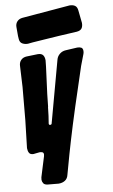

<svg xmlns="http://www.w3.org/2000/svg" viewBox="-110 -877 668 1139"><g transform="rotate(-10 224.0 -308.0)"><path d="M112 -642Q93 -642 78.5 -650.5Q64 -659 63 -681V-683Q62 -690 62 -697Q62 -704 62 -711V-752Q62 -771 74 -784Q86 -797 106 -799L394 -823Q414 -823 426.5 -814.5Q439 -806 441 -784L449 -708Q449 -688 440.5 -676Q432 -664 410 -662L302 -656Q251 -653 213 -650Q175 -647 141 -645ZM396 -569Q410 -569 419.5 -564Q429 -559 429 -543Q429 -535 426 -526L400 -458L324 -227L291 -123Q262 -29 241 44.5Q220 118 208 163Q203 186 187 196.5Q171 207 148 207L84 201Q64 199 57.5 188.5Q51 178 51 167Q51 162 53 152L90 32Q92 24 92 21Q92 10 84.5 7Q77 4 68 4L40 7Q37 8 32 8Q12 8 5.5 -4Q-1 -16 -1 -33L18 -198L36 -395L43 -522Q44 -542 57 -555Q70 -568 91 -569L158 -571Q180 -571 189 -559.5Q198 -548 198 -527L194 -489L173 -328L165 -254L164 -251L158 -199L151 -154Q151 -145 159 -145Q168 -145 169 -154L268 -518Q273 -538 289 -551Q305 -564 326 -565Z"/></g></svg>

Font: Bangerz 2
Style: Regular
Weight: 400
Designer: vernon adams
Foundry: Vernon Adams
Version: Version 2.10;December 28, 2023;FontCreator 13.0.0.2683 64-bi